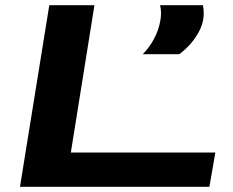

<svg xmlns="http://www.w3.org/2000/svg" viewBox="-20 -720 898 740"><path d="M57 0 170 -700H344L253 -132H810L787 0ZM530 -511Q556 -537 573.5 -570Q591 -603 597.5 -637.5Q604 -672 597 -700H762Q773 -646 746 -596.5Q719 -547 671 -511Z"/></svg>

Font: Georama Extra Expanded SemiBold
Style: Italic
Weight: 600
Width: 8
Italic angle: -9°
Designer: Jean-Baptiste Levee
Foundry: Production Type
Version: Version 1.000